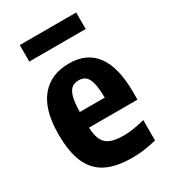

<svg xmlns="http://www.w3.org/2000/svg" viewBox="-187 -853 852 958"><g transform="rotate(-30 238.5 -374.0)"><path d="M455 -228H175.5Q177.5 -182 190.8 -155.8Q204 -129.5 232 -118.2Q260 -107 308 -107Q359 -107 429 -125.5V-8Q390 1.5 357 6Q324 10.5 289.5 10.5Q197 10.5 139.5 -18.8Q82 -48 54.5 -110.8Q27 -173.5 27 -275.5Q27 -413.5 84.8 -484.5Q142.5 -555.5 249.5 -555.5Q350.5 -555.5 402.8 -484.5Q455 -413.5 455 -271.5ZM175 -318.5H318.5Q318 -373.5 310 -404Q302 -434.5 287 -446.5Q272 -458.5 248.5 -458.5Q224.5 -458.5 208.8 -446.5Q193 -434.5 184.2 -403.8Q175.5 -373 175 -318.5ZM82.5 -662.5V-757.5H407.5V-662.5Z"/></g></svg>

Font: Encode Sans Condensed
Style: Bold
Weight: 700
Width: 3
Designer: Multiple Designers
Foundry: Impallari Type
Version: Version 2.000